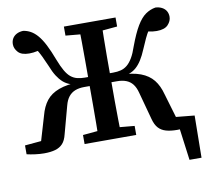

<svg xmlns="http://www.w3.org/2000/svg" viewBox="-91 -780 1148 1069"><g transform="rotate(-10 483.0 -246.0)"><path d="M813 0V-65L966 -50L963 188H895L864 -46L926 0ZM335 0V-51L466 -63H496L627 -51V0ZM335 -613V-664H627V-613L496 -601H466ZM417 0Q418 -51 418.5 -102.5Q419 -154 419 -208Q419 -262 419 -318V-346Q419 -402 419 -455.5Q419 -509 418.5 -561Q418 -613 417 -664H545Q544 -614 543 -562Q542 -510 542 -456.5Q542 -403 542 -346V-318Q542 -262 542 -208.5Q542 -155 543 -103.5Q544 -52 545 0ZM726 -73 684 -228Q676 -259 661.5 -277.5Q647 -296 625 -304.5Q603 -313 573 -313H483V-364H561Q585 -364 604.5 -369Q624 -374 640.5 -387.5Q657 -401 671.5 -425.5Q686 -450 699 -489Q725 -559 749 -599Q773 -639 799 -657Q825 -675 855 -680Q876 -679 892 -670.5Q908 -662 916 -648Q924 -634 924 -616Q924 -592 904.5 -571Q885 -550 840 -550Q817 -550 793.5 -555.5Q770 -561 753 -567L826 -602Q810 -583 797.5 -563.5Q785 -544 774 -520.5Q763 -497 749 -464Q734 -428 719 -404.5Q704 -381 687 -366Q670 -351 648 -343Q626 -335 598 -330L595 -346Q667 -344 712 -327Q757 -310 783 -277.5Q809 -245 822 -195L870 -33L810 -63L954 -50V0Q933 5 907 8.5Q881 12 857 12Q820 12 794 4.5Q768 -3 751.5 -21Q735 -39 726 -73ZM235 -73Q227 -39 210.5 -21Q194 -3 168 4.5Q142 12 105 12Q81 12 54.5 8.5Q28 5 7 0V-50L152 -63L92 -33L140 -195Q153 -245 178.5 -277.5Q204 -310 250 -327Q296 -344 367 -346L363 -330Q335 -335 313 -343Q291 -351 274 -366Q257 -381 242 -404.5Q227 -428 213 -464Q199 -497 187.5 -520.5Q176 -544 164 -563.5Q152 -583 136 -602L208 -567Q191 -561 167 -555.5Q143 -550 120 -550Q76 -550 57 -571Q38 -592 38 -616Q38 -634 46 -648Q54 -662 69.5 -670.5Q85 -679 107 -680Q129 -677 149 -666Q169 -655 187.5 -633.5Q206 -612 224 -577Q242 -542 262 -489Q277 -450 291.5 -425Q306 -400 322 -387Q338 -374 357.5 -369Q377 -364 400 -364H479V-313H388Q359 -313 337 -304.5Q315 -296 300 -277.5Q285 -259 277 -228Z"/></g></svg>

Font: Source Serif 4 18pt SemiBold
Style: Regular
Weight: 600
Designer: Frank Grießhammer
Foundry: Adobe Systems Incorporated
Version: Version 4.004;hotconv 1.0.116;makeotfexe 2.5.65601